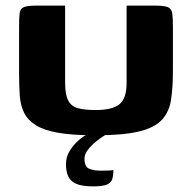

<svg xmlns="http://www.w3.org/2000/svg" viewBox="-20 -480 684 684"><path d="M596 -228Q596 -169 589.5 -125.5Q583 -82 557 -53.5Q531 -25 475 -11.5Q419 2 320 2Q239 2 187.5 -7Q136 -16 107.5 -34Q79 -52 66 -78Q53 -104 50.5 -139Q48 -174 48 -217V-386Q48 -417 50 -433Q52 -449 65 -454.5Q78 -460 109 -460H212V-185Q212 -143 223 -122Q234 -101 258 -94.5Q282 -88 320 -88Q381 -88 406 -109Q431 -130 431 -184V-460H533Q565 -460 578 -454.5Q591 -449 593.5 -433Q596 -417 596 -386ZM312 184Q273 184 252 175Q231 166 223 148Q215 130 215 105Q215 82 225 63.5Q235 45 249.5 30Q264 15 280 5Q296 -5 308 -10H376Q368 -7 352.5 2.5Q337 12 320.5 25.5Q304 39 292.5 54.5Q281 70 281 85Q281 114 297.5 121Q314 128 339 128Q359 128 367.5 127.5Q376 127 379 126.5Q382 126 384 126Q384 146 379.5 159Q375 172 359.5 178Q344 184 312 184Z"/></svg>

Font: Genos Thin
Style: Bold
Weight: 700
Version: Version 1.010